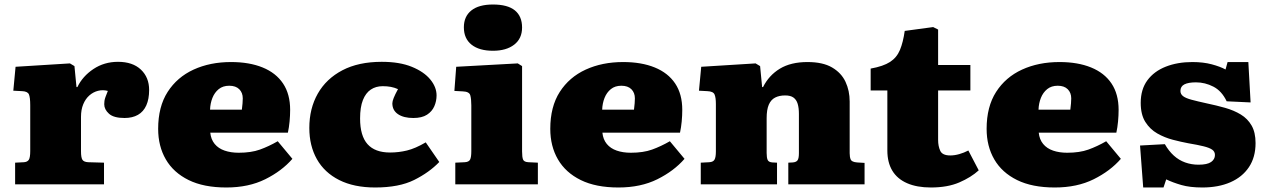

<svg xmlns="http://www.w3.org/2000/svg" viewBox="-20 -817 5620 851"><path d="M47 0V-96L86 -98Q101 -99 107.5 -108.5Q114 -118 114 -148V-350Q114 -386 108 -399Q102 -412 78 -413L39 -415L49 -521L290 -536L310 -524L319 -431H323Q346 -479 394 -511Q442 -543 503 -543Q568 -543 604.5 -508.5Q641 -474 641 -418Q641 -378 628.5 -350Q616 -322 591.5 -308Q567 -294 532 -294Q484 -294 463 -313Q442 -332 442 -355Q442 -363 443 -370Q444 -377 447.5 -387Q451 -397 458 -414Q436 -420 414.5 -414.5Q393 -409 376 -394Q359 -379 349 -355Q339 -331 339 -299V-147Q339 -118 345.5 -108.5Q352 -99 371 -98L441 -96V0Z M983 14Q883 14 816 -19Q749 -52 715 -110.5Q681 -169 681 -246Q681 -344 723 -409.5Q765 -475 838 -508.5Q911 -542 1004 -542Q1085 -542 1144 -518Q1203 -494 1234.5 -447Q1266 -400 1266 -330Q1266 -305 1263.5 -278.5Q1261 -252 1256 -229H912Q915 -199 931.5 -179Q948 -159 975.5 -149.5Q1003 -140 1038 -140Q1093 -140 1132 -154Q1171 -168 1211 -191L1276 -113Q1229 -59 1155.5 -22.5Q1082 14 983 14ZM911 -331H1052Q1054 -347 1055 -359Q1056 -371 1056 -381Q1056 -406 1040.5 -421.5Q1025 -437 996 -437Q968 -437 949.5 -422Q931 -407 921.5 -383Q912 -359 911 -331Z M1643 14Q1549 14 1483.5 -19Q1418 -52 1384.5 -111.5Q1351 -171 1351 -250Q1351 -336 1388.5 -402Q1426 -468 1497.5 -505.5Q1569 -543 1672 -543Q1751 -543 1805 -521Q1859 -499 1887 -465Q1915 -431 1915 -394Q1915 -369 1905 -346Q1895 -323 1872.5 -308.5Q1850 -294 1812 -294Q1769 -294 1744 -311Q1719 -328 1719 -359Q1719 -368 1725 -383Q1731 -398 1744 -422Q1728 -429 1712 -432Q1696 -435 1676 -435Q1646 -435 1623.5 -420Q1601 -405 1588.5 -373.5Q1576 -342 1576 -292Q1576 -215 1609 -178Q1642 -141 1709 -141Q1747 -141 1784 -150Q1821 -159 1867 -186L1927 -99Q1883 -53 1816 -19.5Q1749 14 1643 14Z M1998 0V-96L2040 -98Q2058 -99 2063.5 -109.5Q2069 -120 2069 -147V-350Q2069 -378 2064.5 -394.5Q2060 -411 2031 -412L1994 -414L2002 -521L2275 -536L2294 -524V-146Q2294 -120 2298.5 -109.5Q2303 -99 2322 -98L2364 -96V0ZM2165 -592Q2104 -592 2070 -619Q2036 -646 2036 -696Q2036 -744 2069 -770.5Q2102 -797 2165 -797Q2230 -797 2262 -771Q2294 -745 2294 -695Q2294 -646 2259 -619Q2224 -592 2165 -592Z M2721 14Q2621 14 2554 -19Q2487 -52 2453 -110.5Q2419 -169 2419 -246Q2419 -344 2461 -409.5Q2503 -475 2576 -508.5Q2649 -542 2742 -542Q2823 -542 2882 -518Q2941 -494 2972.5 -447Q3004 -400 3004 -330Q3004 -305 3001.5 -278.5Q2999 -252 2994 -229H2650Q2653 -199 2669.5 -179Q2686 -159 2713.5 -149.5Q2741 -140 2776 -140Q2831 -140 2870 -154Q2909 -168 2949 -191L3014 -113Q2967 -59 2893.5 -22.5Q2820 14 2721 14ZM2649 -331H2790Q2792 -347 2793 -359Q2794 -371 2794 -381Q2794 -406 2778.5 -421.5Q2763 -437 2734 -437Q2706 -437 2687.5 -422Q2669 -407 2659.5 -383Q2650 -359 2649 -331Z M3086 0V-96L3124 -98Q3141 -99 3147 -109.5Q3153 -120 3153 -146V-356Q3153 -385 3147 -398.5Q3141 -412 3115 -413L3078 -415L3088 -521L3329 -536L3349 -524L3358 -431H3362Q3388 -483 3436.5 -512.5Q3485 -542 3559 -542Q3627 -542 3668 -518Q3709 -494 3727.5 -454.5Q3746 -415 3746 -367V-138Q3746 -121 3750.5 -110Q3755 -99 3779 -97L3812 -95V0H3474V-96L3493 -97Q3509 -98 3515 -106.5Q3521 -115 3521 -138V-312Q3521 -339 3515.5 -357Q3510 -375 3497 -384.5Q3484 -394 3460 -394Q3434 -394 3415.5 -384.5Q3397 -375 3387.5 -353Q3378 -331 3378 -293V-139Q3378 -118 3382.5 -108Q3387 -98 3404 -97L3424 -96V0Z M4106 14Q4044 14 4000.5 -5Q3957 -24 3935 -60.5Q3913 -97 3913 -150V-416H3839V-513Q3895 -523 3925 -542.5Q3955 -562 3969 -596Q3983 -630 3990 -680L4116 -697L4138 -686V-529H4281V-416H4138V-197Q4138 -169 4147.5 -148.5Q4157 -128 4192 -128Q4211 -128 4232 -134Q4253 -140 4272 -150L4318 -62Q4284 -31 4232 -8.5Q4180 14 4106 14Z M4655 14Q4555 14 4488 -19Q4421 -52 4387 -110.5Q4353 -169 4353 -246Q4353 -344 4395 -409.5Q4437 -475 4510 -508.5Q4583 -542 4676 -542Q4757 -542 4816 -518Q4875 -494 4906.5 -447Q4938 -400 4938 -330Q4938 -305 4935.5 -278.5Q4933 -252 4928 -229H4584Q4587 -199 4603.5 -179Q4620 -159 4647.5 -149.5Q4675 -140 4710 -140Q4765 -140 4804 -154Q4843 -168 4883 -191L4948 -113Q4901 -59 4827.5 -22.5Q4754 14 4655 14ZM4583 -331H4724Q4726 -347 4727 -359Q4728 -371 4728 -381Q4728 -406 4712.5 -421.5Q4697 -437 4668 -437Q4640 -437 4621.5 -422Q4603 -407 4593.5 -383Q4584 -359 4583 -331Z M5047 14 5033 -172 5143 -178Q5160 -148 5182.5 -127.5Q5205 -107 5233 -97Q5261 -87 5292 -87Q5331 -87 5348 -99Q5365 -111 5365 -130Q5365 -145 5353 -153.5Q5341 -162 5315 -168.5Q5289 -175 5247 -182Q5215 -188 5178.5 -197.5Q5142 -207 5109.5 -225.5Q5077 -244 5056.5 -276.5Q5036 -309 5036 -361Q5036 -421 5065.5 -461Q5095 -501 5147 -521.5Q5199 -542 5265 -542Q5313 -542 5350.5 -532Q5388 -522 5412 -509L5421 -542H5513L5523 -363L5417 -368Q5395 -414 5358 -433Q5321 -452 5281 -452Q5247 -452 5229.5 -443Q5212 -434 5212 -414Q5212 -400 5223.5 -391Q5235 -382 5261 -375Q5287 -368 5328 -359Q5371 -350 5410 -339Q5449 -328 5479.5 -309.5Q5510 -291 5527.5 -260.5Q5545 -230 5545 -183Q5545 -120 5515.5 -76Q5486 -32 5433 -9Q5380 14 5309 14Q5254 14 5216 3Q5178 -8 5149 -22L5137 14Z"/></svg>

Font: Literata Variable Black
Style: Regular
Weight: 900
Designer: Latin by Veronika Burian and Jose Scaglione. Greek by Irene Vlachou. Cyrillic by Vera Evstafieva.
Foundry: TypeTogether
Version: Version 3.021